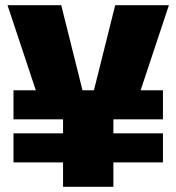

<svg xmlns="http://www.w3.org/2000/svg" viewBox="-20 -720 680 740"><path d="M223 0V-94H32V-206H223V-260H32V-372H118L9 -700H216L298 -372H342L424 -700H631L522 -372H608V-260H417V-206H608V-94H417V0Z"/></svg>

Font: Tektur ExtraBold
Style: Regular
Weight: 800
Designer: Adam Jagosz
Foundry: Adam Jagosz
Version: Version 1.005;gftools[0.9.30]